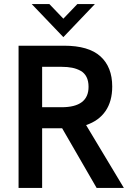

<svg xmlns="http://www.w3.org/2000/svg" viewBox="-20 -921 647 941"><path d="M71 0V-697H294Q414.5 -697 472.2 -644.8Q530 -592.5 530 -497Q530 -424.5 497.2 -376.8Q464.5 -329 402 -308L587 0H453.5L284.5 -292.5H240H186.5V0ZM135.5 -901H222L290.5 -829.5L359 -901H445L290.5 -739ZM186.5 -395.5H282Q414 -395.5 414 -495.5Q414 -524 404 -543.8Q394 -563.5 375 -574Q356 -584.5 333.5 -589Q311 -593.5 282 -593.5H186.5Z"/></svg>

Font: HK Grotesk SemiBold
Style: Regular
Weight: 600
Designer: Alfredo Marco Pradil
Foundry: Hanken Design Co.
Version: Version 3.001;FEAKit 1.0